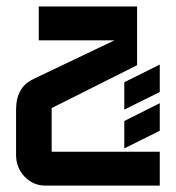

<svg xmlns="http://www.w3.org/2000/svg" viewBox="-20 -435 545 595"><path d="M365.2 -180.2 475.1 -234.9V-149.9L365.2 -95.2ZM365.2 -60.1 475.1 -115.2V-29.8L365.2 24.9ZM404.8 -232.9 140.1 -100.1V35.2H475.1V140.1H120.1Q83 140.1 56.6 112.8Q29.8 85 29.8 44.9V-94.7Q29.8 -129.9 43 -153.3Q54.7 -175.8 83 -189.9L335 -310.1H100.1V-415H404.8Z"/></svg>

Font: Horta
Style: Regular
Weight: 600
Width: 3
Version: Version 0.11